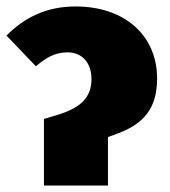

<svg xmlns="http://www.w3.org/2000/svg" viewBox="-30 -574 526 594"><path d="M106 0H304V-150L334 -161C415 -191 456 -239 456 -331C456 -465 355 -554 204 -554C115 -554 47 -521 -10 -464L81 -369C113 -396 140 -412 179 -412C222 -412 253 -382 253 -329C253 -268 213 -238 146 -218L106 -206Z"/></svg>

Font: Fira Sans Heavy
Style: Regular
Weight: 900
Designer: bBox Type GmbH & Carrois Corporate GbR & Edenspiekermann AG
Foundry: bBox Type GmbH & Carrois Corporate GbR & Edenspiekermann AG
Version: Version 4.300;PS 004.300;hotconv 1.0.88;makeotf.lib2.5.64775